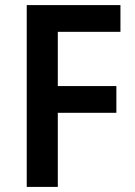

<svg xmlns="http://www.w3.org/2000/svg" viewBox="-20 -734 532 754"><path d="M207 0V-291H437V-396H207V-609H453V-714H85V0Z"/></svg>

Font: Noto Sans Kannada SemiCondensed SemiBold
Style: Regular
Weight: 600
Width: 4
Designer: Jelle Bosma - Monotype Design Team
Foundry: Monotype Imaging Inc.
Version: Version 2.005